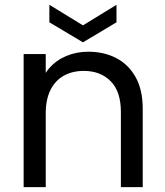

<svg xmlns="http://www.w3.org/2000/svg" viewBox="-20 -771 680 791"><path d="M77.4 0V-548.3H168.4V0ZM478 0V-310.2Q478 -394 436 -436.4Q393.9 -478.9 325.3 -478.9Q278.7 -478.9 243.5 -459.5Q208.3 -440.2 188.4 -401.2Q168.4 -362.2 168.4 -302.9L143.8 -409.5Q153.6 -456.6 182.9 -490Q212.1 -523.4 253.9 -540.7Q295.8 -558 344.2 -558Q407.7 -558 458.4 -532Q509 -506 538.5 -453.6Q568 -401.3 568 -322.6V0ZM321.8 -666.5 459.9 -751.2V-679.1L321.8 -596.6L183.4 -679.1V-751.2Z"/></svg>

Font: Poppins Variable
Style: Regular
Weight: 100
Designer: Jonny Pinhorn
Foundry: Indian Type Foundry
Version: Version 6.000